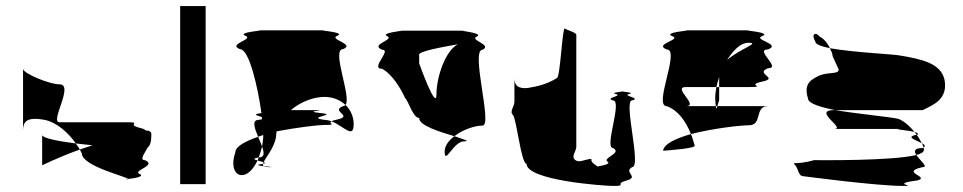

<svg xmlns="http://www.w3.org/2000/svg" viewBox="-20 -795 3176 633"><path d="M56 -367V-568C56 -553 143 -517 176 -517C226 -517 143 -392 176 -392H395C454 -392 394 -386 439 -374C452 -371 458 -368 460 -365C472 -365 479 -361 479 -352C479 -328 475 -315 467 -309C458 -291 438 -267 458 -267C499 -249 418 -234 439 -222C461 -213 421 -207 402 -205C401 -212 250 -247 250 -289C248 -293 245 -298 243 -302C256 -307 271 -311 285 -316L230 -322C205 -358 168 -390 131 -399C67 -412 57 -393 56 -367ZM119 -250C119 -250 169 -275 243 -302C240 -309 234 -315 230 -322C169 -330 124 -339 119 -349ZM402 -205C395 -204 390 -204 395 -204C400 -204 402 -204 402 -204Z M574 -188H658V-775H574Z M756 -293C738 -242 758 -208 789 -220C804 -226 818 -243 829 -266C818 -269 811 -272 833 -276C837 -287 841 -299 844 -312C840 -322 836 -333 831 -344C788 -329 756 -312 756 -293ZM771 -633C728 -650 819 -665 789 -677C759 -689 859 -695 834 -695H1048C1023 -695 1123 -689 1092 -677C1062 -665 1153 -650 1111 -633C1071 -633 1140 -475 1119 -449C1099 -468 1070 -478 1039 -475C1004 -472 967 -456 939 -432H1015C1077 -432 968 -429 1039 -422C1097 -416 987 -409 1048 -400C1056 -400 1065 -398 1073 -395C1059 -387 1096 -383 1048 -383C1029 -383 961 -375 892 -362C892 -360 891 -358 891 -356C891 -315 858 -280 849 -260C844 -262 835 -264 829 -266C831 -269 832 -272 833 -276H834C853 -276 851 -292 844 -312C846 -324 848 -337 848 -350C842 -348 837 -346 831 -344C819 -373 809 -400 834 -400C838 -401 842 -401 844 -402C844 -404 843 -407 843 -409C831 -414 807 -418 842 -422C830 -507 802 -633 771 -633ZM842 -254C844 -254 846 -255 847 -255C846 -252 847 -249 850 -247C834 -249 820 -251 842 -254ZM847 -255C857 -257 855 -258 849 -260C848 -258 847 -257 847 -255ZM850 -247C853 -245 857 -244 865 -244C888 -244 868 -245 850 -247ZM1073 -395C1114 -379 1146 -335 1146 -386C1146 -410 1136 -433 1119 -449C1117 -447 1114 -445 1111 -445C1068 -428 1147 -413 1092 -401C1082 -399 1076 -397 1073 -395Z M1240 -568C1198 -568 1273 -631 1240 -631C1198 -648 1279 -663 1258 -675C1229 -687 1319 -694 1302 -694H1509C1485 -694 1575 -687 1553 -675C1524 -663 1605 -648 1571 -631C1530 -631 1605 -381 1571 -381C1546 -381 1506 -368 1478 -346C1431 -360 1361 -381 1362 -406C1342 -406 1327 -461 1315 -473C1303 -500 1273 -551 1240 -568ZM1362 -586C1362 -586 1419 -426 1419 -484C1419 -541 1448 -627 1489 -649C1447 -641 1352 -626 1362 -612ZM1446 -296C1446 -248 1474 -329 1510 -329C1532 -329 1510 -335 1478 -346C1460 -332 1446 -315 1446 -296Z M1671 -416C1683 -404 1698 -255 1716 -255C1716 -200 1971 -182 2002 -182C2050 -182 2003 -188 2046 -200C2089 -212 2034 -227 2064 -244C2096 -244 2034 -464 2064 -464C2096 -472 2030 -479 2054 -485C2072 -489 2044 -492 2032 -493C2021 -492 1993 -489 2010 -485C2036 -479 1971 -472 2001 -464C2033 -464 1971 -307 2001 -307C2033 -290 1965 -275 1983 -262C1995 -254 1966 -249 1949 -246C1948 -250 1926 -258 1930 -271C1909 -271 1890 -256 1876 -268C1862 -280 1880 -295 1880 -312V-680C1880 -688 1851 -695 1842 -701C1834 -707 1827 -538 1816 -538C1795 -524 1767 -513 1731 -507C1705 -501 1676 -503 1676 -536V-460C1676 -443 1659 -428 1671 -416ZM2032 -493C2027 -494 2025 -494 2032 -494C2039 -494 2037 -494 2032 -493Z M2166 -298C2180 -299 2280 -306 2270 -316C2266 -329 2263 -341 2258 -353C2209 -339 2169 -321 2166 -298ZM2178 -445C2133 -445 2224 -632 2178 -632C2133 -650 2230 -664 2196 -676C2163 -689 2269 -695 2241 -695H2449C2421 -695 2527 -689 2493 -676C2460 -664 2558 -650 2512 -632C2466 -632 2558 -570 2512 -570C2466 -552 2551 -538 2493 -526C2436 -514 2512 -508 2449 -508H2351V-541C2348 -530 2344 -519 2342 -508H2241C2195 -508 2287 -445 2241 -445H2340C2341 -433 2343 -437 2345 -445H2512C2466 -445 2495 -382 2449 -382C2423 -382 2331 -372 2258 -353C2240 -398 2214 -432 2178 -445ZM2338 -474C2338 -460 2339 -451 2340 -445H2345C2347 -453 2351 -464 2351 -464V-508H2342C2340 -496 2338 -485 2338 -474ZM2377 -597C2420 -635 2489 -654 2447 -654C2422 -654 2398 -630 2377 -597Z M2601 -251C2613 -239 2611 -214 2629 -214C2629 -214 2870 -182 2957 -182C3011 -182 2908 -188 3004 -200C3050 -212 2944 -227 3022 -244C3042 -244 3013 -266 3001 -284C2919 -264 2679 -267 2664 -267C2603 -250 2589 -263 2601 -251ZM2644 -470C2644 -454 2684 -442 2733 -432H3022C3056 -449 3106 -467 3094 -532C3082 -586 3020 -600 2947 -612C2931 -616 2795 -622 2716 -636C2721 -626 2725 -617 2725 -610L2745 -566C2745 -549 2715 -559 2681 -546C2659 -534 2627 -523 2644 -470ZM2668 -658C2651 -689 2675 -687 2681 -675C2696 -668 2709 -652 2716 -636C2688 -642 2668 -649 2668 -658ZM2730 -370C2771 -370 2656 -432 2730 -432H2733C2812 -419 2909 -410 2938 -404C2954 -401 2978 -381 2995 -360C2971 -366 2910 -370 2957 -370ZM2995 -360C2997 -357 3000 -354 3002 -351H3004C3010 -354 3005 -357 2995 -360ZM3001 -284C2993 -296 2993 -307 3022 -307C3023 -308 3024 -308 3025 -309C3026 -306 3026 -303 3026 -301C3026 -294 3017 -288 3001 -284ZM3002 -351C3009 -342 3015 -331 3019 -323C3001 -333 2963 -343 3002 -351ZM3019 -323C3022 -318 3024 -313 3025 -309C3033 -314 3028 -318 3019 -323Z"/></svg>

Font: bitstorm
Style: exext
Weight: 400
Version: Version 0.2